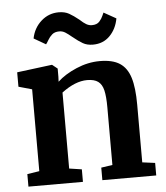

<svg xmlns="http://www.w3.org/2000/svg" viewBox="-56 -866 793 916"><g transform="rotate(-5 340.5 -408.0)"><path d="M101 -461 37 -479V-548L203 -569H206L231 -549V-510L230 -486Q265 -519 321 -543Q377 -567 434 -567Q495 -567 529.5 -544.5Q564 -522 579 -474Q594 -426 594 -344V-68L655 -60V0H397V-60L451 -68V-344Q451 -396 444 -425.5Q437 -455 418.5 -468.5Q400 -482 366 -482Q309 -482 244 -433V-69L304 -60V0H43V-60L101 -69ZM259 -816Q288 -816 308.5 -804.5Q329 -793 355 -772Q372 -756 385 -748.5Q398 -741 412 -741Q436 -741 448 -754.5Q460 -768 465 -780.5Q470 -793 472 -796L531 -763Q522 -713 490 -680.5Q458 -648 409 -648Q381 -648 361 -659.5Q341 -671 314 -693Q295 -709 282 -717Q269 -725 254 -725Q232 -725 219.5 -714Q207 -703 199 -689Q191 -675 186 -669L129 -702Q139 -752 175 -784Q211 -816 259 -816Z"/></g></svg>

Font: Koeln Type Serif
Style: Bold
Weight: 700
Designer: Eben Sorkin
Foundry: Eben Sorkin
Version: Version 2.002